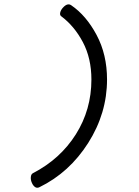

<svg xmlns="http://www.w3.org/2000/svg" viewBox="-20 -695 640 882"><path d="M269.5 -660.2Q259.8 -649.9 256.8 -638.2Q253.9 -626.5 260.3 -621.1Q321.3 -575.7 360.6 -501.5Q399.9 -427.2 399.9 -329.6Q399.9 -191.4 328.4 -77.9Q256.8 35.6 131.3 100.6Q122.6 105 121.6 118.7Q120.6 132.3 126.5 145Q131.8 157.7 140.9 164.1Q149.9 170.4 161.1 165Q298.8 97.7 385.3 -38.6Q471.7 -174.8 471.7 -329.6Q471.7 -444.3 423.8 -534.2Q376 -624 307.1 -670.9Q290 -682.6 269.5 -660.2Z"/></svg>

Font: Courier Prime Code
Style: Italic
Weight: 400
Italic angle: -10°
Designer: Alan Dague-Greene
Foundry: Quote-Unquote Apps
Version: Version 3.18